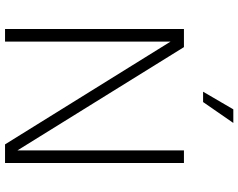

<svg xmlns="http://www.w3.org/2000/svg" viewBox="-112 -834 946 762"><g transform="rotate(90 361.0 -453.0)"><path d="M95 0V-710H167L577 -49V-710H627V0H553L145 -657V0ZM344 -786 414 -906H468L385 -786Z"/></g></svg>

Font: Geist ExtLt
Style: Regular
Weight: 400
Designer: Basement.studio, Andrés Briganti, Mateo Zaragoza
Foundry: Basement.studio, Vercel, Andrés Briganti, Guido Ferreyra, Mateo Zaragoza
Version: Version 1.401